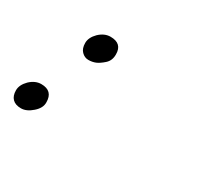

<svg xmlns="http://www.w3.org/2000/svg" viewBox="-181 -440 610 553"><g transform="rotate(30 123.5 -164.0)"><path d="M-53.7 -100.6Q-15.1 -100.6 -15.1 -62Q-14.6 -43.5 -33.2 -27.3Q-51.8 -10.7 -70.3 -10.7Q-88.9 -10.7 -98.6 -20.5Q-108.4 -30.3 -108.4 -48.8Q-108.4 -66.9 -91.3 -84Q-73.7 -100.6 -53.7 -100.6ZM-3.9 -266.6Q-3.9 -284.7 13.2 -301.8Q30.8 -318.4 50.8 -318.4Q89.4 -318.4 89.4 -282.2Q89.8 -261.7 76.2 -249.5Q62.5 -237.3 51.8 -232.9Q41 -228.5 28.3 -228.5Q15.6 -228.5 5.9 -238.3Q-3.9 -248 -3.9 -266.6Z"/></g></svg>

Font: PinyonScript
Style: Regular
Weight: 400
Designer: Nicole Fally
Foundry: Nicole Fally
Version: Version 1.005